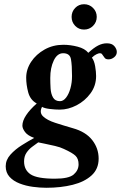

<svg xmlns="http://www.w3.org/2000/svg" viewBox="-20 -651 573 909"><path d="M435 -291Q435 -245 408.5 -209Q382 -173 342.5 -152.5Q303 -132 263 -132Q242 -132 216.5 -135Q191 -138 179 -145Q165 -118 184 -100Q203 -82 241.5 -69.5Q280 -57 325 -44Q386 -27 416.5 12Q447 51 447 100Q447 149 413.5 179.5Q380 210 324 224Q268 238 199 238Q169 238 135.5 233.5Q102 229 72.5 217.5Q43 206 25 186Q7 166 7 136Q7 106 29.5 81Q52 56 84 36Q116 16 142 2Q111 -9 98.5 -26Q86 -43 86 -56Q86 -79 104 -106Q122 -133 154 -161Q123 -178 113.5 -214Q104 -250 104 -283Q104 -323 127.5 -358.5Q151 -394 191 -416.5Q231 -439 280 -439Q313 -439 347.5 -430Q382 -421 398 -401Q424 -425 444.5 -435.5Q465 -446 486 -446Q510 -446 521.5 -432.5Q533 -419 533 -405Q533 -390 520.5 -380Q508 -370 494 -370Q481 -370 476 -376.5Q471 -383 467 -389Q465 -393 462 -396Q459 -399 452 -399Q447 -399 436.5 -394Q426 -389 415 -378Q426 -364 430.5 -337.5Q435 -311 435 -291ZM321 -291Q321 -342 316 -370.5Q311 -399 279 -399Q251 -399 234.5 -364.5Q218 -330 218 -282Q218 -258 219.5 -232.5Q221 -207 231 -189.5Q241 -172 264 -172Q280 -172 293 -189Q306 -206 313.5 -233Q321 -260 321 -291ZM161 23Q149 32 133 43.5Q117 55 105.5 72Q94 89 94 113Q94 154 125 174.5Q156 195 240 195Q306 195 329 175Q352 155 352 127Q352 101 338 87Q324 73 282 54Q266 46 240.5 40Q215 34 192.5 29.5Q170 25 161 23ZM319 -571Q319 -596 336 -613.5Q353 -631 378 -631Q403 -631 420.5 -613.5Q438 -596 438 -571Q438 -546 420.5 -528.5Q403 -511 378 -511Q353 -511 336 -528.5Q319 -546 319 -571Z"/></svg>

Font: Libertinus Serif SemiBold
Style: Italic
Weight: 600
Italic angle: -11.5°
Designer: Philipp H. Poll, Khaled Hosny
Foundry: Caleb Maclennan
Version: Version 7.051;RELEASE